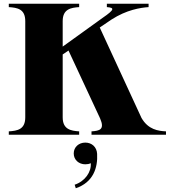

<svg xmlns="http://www.w3.org/2000/svg" viewBox="-20 -720 915 1026"><path d="M736 -90 513 -573 575 -615C657 -668 731 -679 774 -682V-700H551V-682C591 -679 595 -670 529 -625L315 -471V-607C315 -672 359 -679 403 -682V-700H27V-682C73 -679 115 -672 115 -607V-93C115 -28 73 -21 27 -18V0H403V-18C359 -21 315 -28 315 -93V-429L346 -450L515 -87C541 -27 512 -21 469 -18V0H867V-18C826 -20 772 -27 736 -90ZM379 267 385 286C479 254 503 176 499 102C497 65 470 42 436 42C401 42 374 66 374 100C374 134 401 158 436 158C447 158 457 156 465 152C469 199 434 249 379 267Z"/></svg>

Font: Sprat
Style: Bold
Weight: 700
Designer: Ethan Nakache
Foundry: Collletttivo
Version: Version 2.000;Glyphs 3.2 (3217)